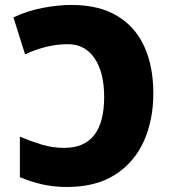

<svg xmlns="http://www.w3.org/2000/svg" viewBox="-20 -744 689 774"><path d="M250 9.8Q196.8 9.8 150.6 -0.7Q104.5 -11.2 60.1 -29.8V-192.9Q105 -174.3 148.2 -161.1Q191.4 -147.9 238.8 -147.9Q399.9 -147.9 399.9 -353Q399.9 -452.6 361.1 -509.3Q322.3 -565.9 253.9 -565.9Q209 -565.9 164.6 -554.7Q120.1 -543.5 81.1 -524.9L34.2 -673.8Q88.9 -700.2 152.1 -712.2Q215.3 -724.1 267.1 -724.1Q378.9 -724.1 452.1 -680.2Q525.4 -636.2 561.8 -556.2Q598.1 -476.1 598.1 -368.2Q598.1 -259.8 559.6 -174.3Q521 -88.9 443.8 -39.6Q366.7 9.8 250 9.8Z"/></svg>

Font: Open Sans ExtraBold
Style: Regular
Weight: 800
Designer: Monotype Design Team
Foundry: Monotype Imaging Inc.
Version: Version 3.003; ttfautohint (v1.8.4)